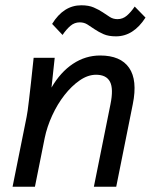

<svg xmlns="http://www.w3.org/2000/svg" viewBox="-20 -710 590 730"><path d="M81.1 -265.1Q83 -274.4 85.2 -289.6Q87.4 -304.7 90.3 -330.3Q93.3 -356 97.7 -394.8Q102.1 -433.6 107.9 -490.2H188L175.8 -377Q210 -436 257.6 -467.5Q305.2 -499 360.8 -499Q438.5 -499 470.9 -452.1Q503.4 -405.3 484.9 -314L421.9 0H336.9L399.9 -313Q412.1 -372.6 398.2 -399.2Q384.3 -425.8 345.2 -425.8Q314 -425.8 283 -404.3Q252 -382.8 225.1 -348.4Q198.2 -314 178.5 -271Q158.7 -228 149.9 -185.1L112.8 0H27.8ZM178.2 -619.1Q221.7 -689.9 289.1 -689.9Q317.4 -689.9 336.4 -681.6Q355.5 -673.3 370.1 -663.6Q384.8 -653.8 397.5 -645.5Q410.2 -637.2 426.8 -637.2Q446.8 -637.2 462.4 -650.6Q478 -664.1 492.2 -685.1L533.2 -643.1Q487.3 -571.8 420.9 -571.8Q392.6 -571.8 373.8 -580.1Q355 -588.4 340.3 -598.4Q325.7 -608.4 312.7 -616.7Q299.8 -625 283.2 -625Q263.2 -625 247.6 -611.6Q231.9 -598.1 217.8 -577.1ZM0 -490.2Z"/></svg>

Font: Code New Roman
Style: Italic
Weight: 400
Italic angle: -11°
Monospace: yes
Designer: Sam Radian
Foundry: Code New Roman
Version: Version 1.508 October 19, 2014